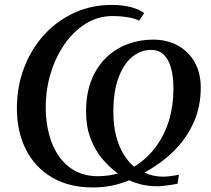

<svg xmlns="http://www.w3.org/2000/svg" viewBox="-20 -772 882 802"><path d="M367.5 11Q268.5 11 197.5 -30.8Q126.5 -72.5 88.8 -146.5Q51 -220.5 50.5 -317.5Q50.5 -411 81 -490Q111.5 -569 165.5 -627.8Q219.5 -686.5 291.5 -719Q363.5 -751.5 446.5 -751.5Q493 -751.5 529.2 -741.5Q565.5 -731.5 582 -717L561 -685Q555.5 -690 538.8 -694.5Q522 -699 499.2 -702Q476.5 -705 451.5 -705Q389 -705 337.5 -672.8Q286 -640.5 248.8 -586.2Q211.5 -532 191.2 -464.2Q171 -396.5 171 -324.5Q171 -264 184.8 -211.5Q198.5 -159 226 -119.5Q253.5 -80 294.2 -58Q335 -36 389 -36Q411 -36 432.8 -39Q454.5 -42 472.5 -47.5Q436 -73.5 405.8 -110.2Q375.5 -147 357.5 -195.5Q339.5 -244 339.5 -306Q339.5 -381.5 362.2 -438Q385 -494.5 424.2 -532Q463.5 -569.5 513.8 -588Q564 -606.5 619 -606.5Q679.5 -606.5 724.5 -581Q769.5 -555.5 794.2 -510.2Q819 -465 818.5 -405Q818.5 -328 789.8 -262.2Q761 -196.5 708.2 -143.5Q655.5 -90.5 583 -51Q601 -42.5 621 -38.2Q641 -34 664.5 -34Q673 -34 685.2 -35.5Q697.5 -37 709.2 -38.8Q721 -40.5 727.5 -42L721.5 -4.5Q710.5 -2 694.8 0.2Q679 2.5 663.8 4.2Q648.5 6 638 6Q605.5 6 576.2 -0.2Q547 -6.5 519.5 -19Q485.5 -4.5 447.8 3.2Q410 11 367.5 11ZM540.5 -75.5Q594 -109 630.5 -158Q667 -207 685.8 -268.8Q704.5 -330.5 704.5 -402Q704.5 -450.5 694.8 -487Q685 -523.5 664.2 -543.5Q643.5 -563.5 611 -563.5Q570 -564 534 -535.8Q498 -507.5 475.8 -449.5Q453.5 -391.5 453.5 -303.5Q453.5 -249 464.8 -205Q476 -161 495.8 -128.5Q515.5 -96 540.5 -75.5Z"/></svg>

Font: Merriweather 72pt Medium
Style: Italic
Weight: 500
Italic angle: -7.8°
Version: Version 2.101